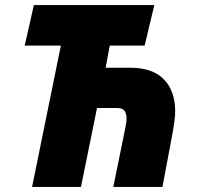

<svg xmlns="http://www.w3.org/2000/svg" viewBox="-20 -734 776 754"><path d="M219 -555H77L113 -714H586L548 -555H411L395 -468H492Q579 -468 623.5 -422.5Q668 -377 668 -295Q668 -267 655 -197L618 0H425L471 -226Q477 -254 477 -267Q477 -287 469.5 -298.5Q462 -310 437 -310H361L298 0H106Z"/></svg>

Font: Noto Sans Display Black
Style: Italic
Weight: 900
Italic angle: -12°
Designer: Monotype Design team
Foundry: Monotype Imaging Inc.
Version: Version 1.000